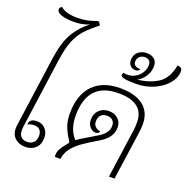

<svg xmlns="http://www.w3.org/2000/svg" viewBox="-162 -1126 1290 1293"><g transform="rotate(20 482.5 -480.0)"><path d="M96 -123Q94 -109 94 -91Q94 -63 109.5 -47Q125 -31 152 -31Q182 -31 199 -48Q216 -65 216 -97Q216 -124 202 -138.5Q188 -153 162 -153Q148 -153 135 -149.5Q122 -146 116 -142V-147Q116 -164 130 -174.5Q144 -185 171 -185Q206 -185 230 -160.5Q254 -136 254 -96Q254 -49 226 -22Q198 5 152 5Q108 5 79.5 -21Q51 -47 51 -90Q51 -106 54 -124L123 -617Q139 -734 178 -802Q217 -870 282 -919Q231 -898 175 -898Q116 -898 82.5 -910Q49 -922 49 -943Q49 -951 53.5 -957Q58 -963 65 -965Q103 -932 182 -932Q223 -932 252 -938Q281 -944 301.5 -951.5Q322 -959 326 -959Q331 -959 333 -957Q335 -955 338 -950L347 -935Q287 -889 253.5 -851.5Q220 -814 199 -761Q178 -708 166 -624Z M846 -409Q846 -377 842 -353L792 0H752L802 -354Q805 -377 805 -407Q805 -550 622 -550Q401 -550 401 -310Q401 -210 456 -153Q477 -170 548 -211Q582 -232 591 -237Q623 -256 639.5 -278.5Q656 -301 656 -330Q656 -353 641.5 -367Q627 -381 601 -381Q572 -381 557 -364.5Q542 -348 542 -318Q542 -297 555.5 -283.5Q569 -270 593 -266Q588 -247 563 -247Q543 -247 524.5 -267.5Q506 -288 506 -318Q506 -362 533 -388.5Q560 -415 603 -415Q643 -415 668.5 -391Q694 -367 694 -333Q694 -291 672 -261Q650 -231 609 -207Q538 -165 500 -138Q462 -111 436 -77.5Q410 -44 404 0H373Q368 0 365.5 -2Q363 -4 363 -11Q363 -36 375 -57.5Q387 -79 407 -103Q422 -120 422 -125Q422 -129 411 -145Q389 -179 374 -217.5Q359 -256 359 -310Q359 -443 427.5 -514.5Q496 -586 622 -586Q731 -586 788.5 -540Q846 -494 846 -409Z M965 -832Q965 -785 929 -742.5Q893 -700 834 -674.5Q775 -649 709 -649Q599 -649 599 -671Q599 -677 601.5 -682.5Q604 -688 605 -690Q617 -687 634 -687Q664 -687 690 -702Q716 -717 732 -742.5Q748 -768 748 -797Q748 -818 736.5 -828.5Q725 -839 706 -839Q683 -839 668 -824.5Q653 -810 653 -789Q653 -771 666 -761.5Q679 -752 703 -752Q702 -745 694 -739.5Q686 -734 674 -734Q651 -734 636.5 -749.5Q622 -765 622 -788Q622 -826 647 -847.5Q672 -869 708 -869Q741 -869 762 -852.5Q783 -836 783 -801Q783 -764 762.5 -730.5Q742 -697 708 -679Q793 -688 853 -726.5Q913 -765 930 -861Q965 -861 965 -832Z"/></g></svg>

Font: Krub ExtraLight
Style: Italic
Weight: 275
Italic angle: -8°
Designer: Ekaluck Peanpanawate
Foundry: Cadson Demak Co.,Ltd.
Version: Version 1.000; ttfautohint (v1.6)